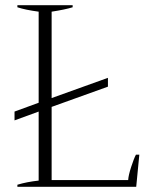

<svg xmlns="http://www.w3.org/2000/svg" viewBox="-20 -720 602 740"><path d="M517 -124 505 0H47V-8Q83 -19 129 -24V-290L36 -256V-290L129 -324V-675Q77 -682 47 -692V-700H260V-692Q231 -683 179 -675V-342L396 -420V-386L179 -308V-26H474Q475 -44 485.5 -76.5Q496 -109 504 -124Z"/></svg>

Font: Trirong ExtraLight
Style: Regular
Weight: 275
Designer: Katatrad Team
Foundry: CadsonDemak
Version: Version 1.001